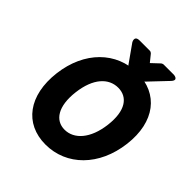

<svg xmlns="http://www.w3.org/2000/svg" viewBox="-231 -1008 1208 1208"><g transform="rotate(45 373.0 -404.0)"><path d="M364 37C551 37 697 -108 724 -330C751 -551 640 -691 454 -691C269 -691 124 -551 97 -330C70 -108 178 37 364 37ZM383 -114C300 -114 249 -189 266 -330C283 -470 351 -540 435 -540C519 -540 571 -470 554 -330C537 -189 466 -114 383 -114ZM535 -845C529 -845 521 -842 516 -837L466 -790L428 -837C424 -841 418 -845 411 -845H321C271 -845 296 -804 296 -804L378 -688C382 -682 389 -679 396 -679H508C515 -679 524 -682 529 -688L639 -804C675 -842 625 -845 625 -845Z"/></g></svg>

Font: Falling Sky
Style: BlkObl
Weight: 900
Designer: Paul D. Hunt
Foundry: Adobe Systems Incorporated
Version: Version 1.02